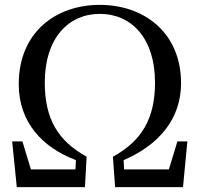

<svg xmlns="http://www.w3.org/2000/svg" viewBox="-20 -769 821 789"><path d="M49 0H329L336 -125C219 -190 164 -279 164 -430C164 -613 262 -712 390 -712C522 -712 617 -610 617 -430C617 -285 565 -191 444 -125L453 0H732L750 -188H709L674 -73H490L488 -111C635 -174 724 -282 724 -427C724 -635 572 -749 390 -749C210 -749 57 -637 57 -423C57 -267 154 -163 292 -111L290 -73H107L72 -188H30Z"/></svg>

Font: Noto Serif JP Medium
Style: Regular
Weight: 500
Designer: Ryoko NISHIZUKA 西塚涼子 (kana & ideographs); Frank Grießhammer (Latin, Greek & Cyrillic); Wenlong ZHANG 张文龙 (bopomofo); San
Foundry: Adobe
Version: Version 2.001;hotconv 1.1.0;makeotfexe 2.6.0